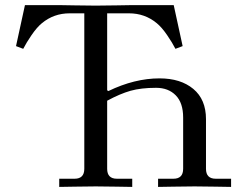

<svg xmlns="http://www.w3.org/2000/svg" viewBox="-20 -734 956 755"><path d="M43 -552.7 78.1 -713.9H212.9Q214.8 -713.9 272.9 -712.9Q331.1 -711.9 356.4 -711.9Q381.8 -711.9 439.9 -712.9Q498 -713.9 500 -713.9H663.1L698.2 -552.7L669.9 -542Q657.7 -565.9 637 -596.2Q616.2 -626.5 596.7 -642.6Q549.8 -681.6 487.3 -681.6H401.4V-378.9L406.2 -376Q509.3 -425.8 607.4 -425.8Q690.4 -425.8 740.2 -384.3Q790 -342.8 790 -265.6V-70.3Q790 -31.2 828.1 -31.2H888.7V1Q886.7 1 828.6 0Q770.5 -1 745.1 -1Q719.7 -1 661.6 0Q603.5 1 601.6 1V-31.2H662.1Q700.2 -31.2 700.2 -70.3V-271.5Q700.2 -329.6 671.1 -359.1Q642.1 -388.7 593.8 -388.7Q534.7 -388.7 493.2 -377Q451.7 -365.2 401.4 -337.9V-70.3Q401.4 -31.2 439.5 -31.2H500V1Q498 1 439.9 0Q381.8 -1 356.4 -1Q331.1 -1 272.9 0Q214.8 1 212.9 1V-31.2H273.4Q311.5 -31.2 311.5 -70.3V-681.6H253.9Q191.4 -681.6 144.5 -642.6Q125 -626.5 104.2 -596.2Q83.5 -565.9 71.3 -542Z"/></svg>

Font: Theano Old Style
Style: Regular
Weight: 400
Designer: Alexey Kryukov
Version: Version 2.00